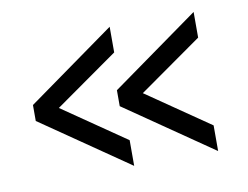

<svg xmlns="http://www.w3.org/2000/svg" viewBox="-53 -533 703 545"><g transform="rotate(-10 298.0 -260.5)"><path d="M40 -280V-234L293 -60V-134L111 -259L293 -387V-461ZM282 -280V-234L535 -60V-134L353 -259L535 -387V-461Z"/></g></svg>

Font: FIGSv2-sans-serif Medium
Style: Regular
Weight: 500
Designer: Matt McInerney, Pablo Impallari, Rodrigo Fuenzalida,Mirko Velimirovic
Foundry: Matt McInerney, Pablo Impallari, Rodrigo Fuenzalida
Version: Version 4.021;hotconv 1.0.109;makeotfexe 2.5.65596